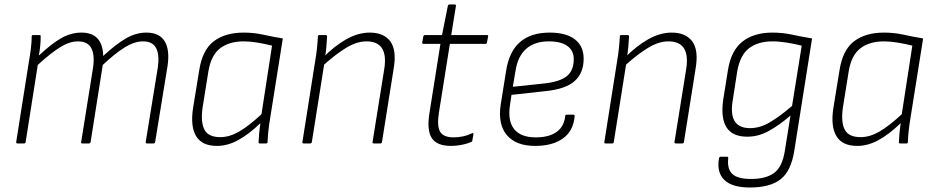

<svg xmlns="http://www.w3.org/2000/svg" viewBox="-20 -638 4161 854"><path d="M58 0Q51 0 52 -6L109 -367Q114 -394 117.5 -423Q121 -452 121 -476Q121 -482 127 -482H156Q161 -482 161 -477Q161 -456 159 -435Q157 -414 153 -391Q207 -442 251 -467.5Q295 -493 342 -493Q390 -493 414 -466.5Q438 -440 439 -389Q494 -440 539 -466.5Q584 -493 631 -493Q689 -493 712.5 -454.5Q736 -416 725 -343L670 -6Q669 0 663 0H634Q627 0 628 -6L682 -338Q690 -394 674.5 -424Q659 -454 616 -454Q578 -454 534.5 -427Q491 -400 437 -349L383 -6Q381 0 375 0H346Q339 0 341 -6L394 -338Q402 -394 386 -424Q370 -454 326 -454Q289 -454 246 -427Q203 -400 148 -349L94 -6Q93 0 87 0Z M945 11Q878 11 852 -33Q826 -77 839 -159L866 -325Q880 -416 931 -454.5Q982 -493 1064 -493Q1109 -493 1149.5 -484Q1190 -475 1238 -467L1182 -115Q1176 -79 1173.5 -54Q1171 -29 1170 -5Q1170 0 1163 0H1136Q1130 0 1130 -5Q1131 -26 1133 -47.5Q1135 -69 1138 -90Q1086 -40 1039 -14.5Q992 11 945 11ZM960 -28Q1001 -28 1044 -53Q1087 -78 1143 -130L1190 -435Q1158 -443 1125 -448.5Q1092 -454 1064 -454Q1000 -454 959.5 -423.5Q919 -393 907 -321L881 -159Q872 -94 889.5 -61Q907 -28 960 -28Z M1643 0Q1636 0 1637 -6L1689 -330Q1709 -454 1610 -454Q1566 -454 1517.5 -424Q1469 -394 1412 -342L1417 -382Q1468 -434 1520.5 -463.5Q1573 -493 1625 -493Q1687 -493 1716 -454Q1745 -415 1731 -333L1679 -6Q1678 0 1672 0ZM1331 0Q1324 0 1325 -6L1382 -367Q1387 -395 1390 -424.5Q1393 -454 1394 -476Q1394 -482 1400 -482H1429Q1434 -482 1435 -476Q1434 -456 1431.5 -428.5Q1429 -401 1425 -377L1424 -365L1367 -6Q1366 0 1360 0Z M1986 11Q1923 11 1900.5 -24Q1878 -59 1890 -134L1939 -443H1864Q1857 -443 1858 -450L1863 -476Q1865 -482 1870 -482H1946L1972 -612Q1974 -618 1979 -618H2003Q2009 -618 2008 -612L1987 -482H2146Q2153 -482 2151 -476L2146 -449Q2145 -443 2139 -443H1981L1932 -135Q1923 -76 1938 -51.5Q1953 -27 1998 -27Q2019 -27 2040 -31.5Q2061 -36 2079 -45Q2083 -47 2084.5 -45.5Q2086 -44 2086 -41L2081 -14Q2081 -8 2075 -6Q2056 2 2032.5 6.5Q2009 11 1986 11Z M2360 11Q2275 11 2234.5 -37Q2194 -85 2207 -172L2231 -322Q2244 -408 2292.5 -450.5Q2341 -493 2425 -493Q2498 -493 2537 -463Q2576 -433 2576 -377Q2576 -313 2536 -277.5Q2496 -242 2409 -233L2255 -216L2248 -168Q2238 -99 2267.5 -63Q2297 -27 2363 -27Q2422 -27 2455.5 -51Q2489 -75 2494 -121Q2494 -128 2501 -128H2531Q2536 -128 2536 -122Q2531 -57 2485 -23Q2439 11 2360 11ZM2261 -252 2403 -267Q2472 -275 2502 -300Q2532 -325 2532 -375Q2532 -413 2503.5 -433.5Q2475 -454 2421 -454Q2358 -454 2320.5 -421Q2283 -388 2273 -323Z M2986 0Q2979 0 2980 -6L3032 -330Q3052 -454 2953 -454Q2909 -454 2860.5 -424Q2812 -394 2755 -342L2760 -382Q2811 -434 2863.5 -463.5Q2916 -493 2968 -493Q3030 -493 3059 -454Q3088 -415 3074 -333L3022 -6Q3021 0 3015 0ZM2674 0Q2667 0 2668 -6L2725 -367Q2730 -395 2733 -424.5Q2736 -454 2737 -476Q2737 -482 2743 -482H2772Q2777 -482 2778 -476Q2777 -456 2774.5 -428.5Q2772 -401 2768 -377L2767 -365L2710 -6Q2709 0 2703 0Z M3415 -493Q3461 -493 3502.5 -484Q3544 -475 3592 -467L3513 32Q3499 122 3452.5 159Q3406 196 3315 196Q3236 196 3201.5 162Q3167 128 3178 66Q3180 59 3184 59H3214Q3220 59 3219 67Q3214 113 3237 135.5Q3260 158 3321 158Q3387 158 3423.5 131Q3460 104 3471 32L3496 -124Q3446 -81 3399.5 -55.5Q3353 -30 3304 -30Q3238 -30 3211.5 -71.5Q3185 -113 3197 -196L3218 -327Q3232 -414 3283 -453.5Q3334 -493 3415 -493ZM3316 -68Q3360 -68 3405 -94.5Q3450 -121 3503 -167L3546 -435Q3514 -443 3479.5 -448.5Q3445 -454 3415 -454Q3353 -454 3312.5 -424Q3272 -394 3259 -320L3240 -197Q3228 -131 3247.5 -99.5Q3267 -68 3316 -68Z M3793 11Q3726 11 3700 -33Q3674 -77 3687 -159L3714 -325Q3728 -416 3779 -454.5Q3830 -493 3912 -493Q3957 -493 3997.5 -484Q4038 -475 4086 -467L4030 -115Q4024 -79 4021.5 -54Q4019 -29 4018 -5Q4018 0 4011 0H3984Q3978 0 3978 -5Q3979 -26 3981 -47.5Q3983 -69 3986 -90Q3934 -40 3887 -14.5Q3840 11 3793 11ZM3808 -28Q3849 -28 3892 -53Q3935 -78 3991 -130L4038 -435Q4006 -443 3973 -448.5Q3940 -454 3912 -454Q3848 -454 3807.5 -423.5Q3767 -393 3755 -321L3729 -159Q3720 -94 3737.5 -61Q3755 -28 3808 -28Z"/></svg>

Font: Sofia Sans Semi Condensed ExtraLight
Style: Italic
Weight: 250
Italic angle: -9°
Version: Version 4.100